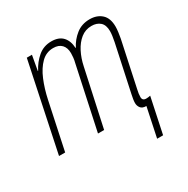

<svg xmlns="http://www.w3.org/2000/svg" viewBox="-163 -682 980 1003"><g transform="rotate(-30 327.5 -180.5)"><path d="M539 2Q515 2 505 -11Q495 -24 495 -41Q495 -51 497 -63.5Q499 -76 502 -90L562 -370Q570 -409 570 -432Q570 -469 550.5 -486.5Q531 -504 499 -504Q462 -504 434 -481.5Q406 -459 387 -422Q368 -385 359 -341L285 0H248L329 -378Q333 -393 334.5 -408Q336 -423 336 -434Q336 -467 318.5 -485.5Q301 -504 268 -504Q226 -504 195.5 -474Q165 -444 144 -394Q123 -344 110 -283L50 0H13L124 -529H155L139 -440H141Q162 -481 196 -510Q230 -539 277 -539Q322 -539 345 -514Q368 -489 370 -446H372Q391 -484 425.5 -511.5Q460 -539 508 -539Q552 -539 579.5 -514Q607 -489 607 -438Q607 -424 604.5 -405Q602 -386 599 -370L541 -98Q538 -86 536.5 -74.5Q535 -63 535 -54Q535 -32 558 -32Q570 -32 583 -35L538 178H502Z"/></g></svg>

Font: Noto Sans Condensed ExtraLight
Style: Italic
Weight: 200
Width: 3
Italic angle: -12°
Designer: Monotype Design Team
Foundry: Monotype Imaging Inc.
Version: Version 2.013; ttfautohint (v1.8.4.7-5d5b)